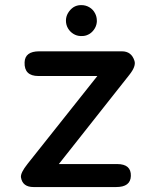

<svg xmlns="http://www.w3.org/2000/svg" viewBox="-20 -713 578 755"><path d="M488.8 -418.9Q515.6 -452.6 508.8 -473.6Q497.1 -511.2 459.5 -511.2H134.3Q78.1 -511.2 76.7 -467.8Q74.7 -414.1 130.9 -414.1H362.8L88.9 -69.3Q59.6 -32.7 62.5 -15.1Q68.8 22.5 111.8 22.5H437Q493.2 22.5 494.6 -21Q496.1 -67.9 440.4 -67.9H211.4ZM298.3 -692.9Q281.7 -692.9 268.1 -684.1Q255.4 -675.3 247.1 -661.1Q239.3 -647.5 239.3 -631.8Q239.3 -615.2 247.6 -601.1Q255.9 -587.4 269 -579.6Q281.7 -571.8 296.9 -571.3Q298.3 -571.3 299.8 -571.3Q314.9 -570.8 327.1 -577.1Q338.9 -582.5 348.6 -595.2Q359.4 -609.4 360.8 -627Q360.8 -629.4 360.8 -631.8Q360.8 -647 354 -660.2Q346.2 -675.8 331.1 -684.6Q316.9 -692.9 300.3 -692.9Q299.3 -692.9 298.3 -692.9Z"/></svg>

Font: Comic Relief
Style: Regular
Weight: 400
Designer: Jeff Davis
Foundry: Loudifier
Version: Version 1.200; ttfautohint (v1.8.4.7-5d5b)